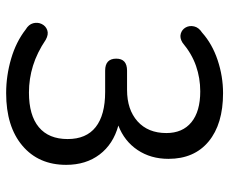

<svg xmlns="http://www.w3.org/2000/svg" viewBox="-82 -672 763 640"><g transform="rotate(90 300.0 -352.5)"><path d="M291 9Q233 9 176.5 -7.5Q120 -24 79 -56Q62 -66 58 -81Q54 -96 60.5 -109.5Q67 -123 81 -128Q95 -133 113 -123Q156 -94 199.5 -80.5Q243 -67 289 -67Q365 -67 404.5 -100Q444 -133 444 -196Q444 -258 404 -289.5Q364 -321 287 -321H216Q176 -321 176 -358Q176 -394 216 -394H280Q346 -394 385 -429Q424 -464 424 -525Q424 -579 388 -608.5Q352 -638 285 -638Q241 -638 200.5 -624Q160 -610 123 -579Q107 -569 93 -573Q79 -577 72 -589.5Q65 -602 68.5 -617.5Q72 -633 89 -644Q127 -678 181 -696Q235 -714 291 -714Q394 -714 452 -666Q510 -618 510 -532Q510 -473 480.5 -429Q451 -385 399 -365Q461 -348 495.5 -302.5Q530 -257 530 -191Q530 -99 466 -45Q402 9 291 9Z"/></g></svg>

Font: Chiron GoRound TC N
Style: Regular
Weight: 350
Designer: Ryoko NISHIZUKA 西塚涼子 (kana, bopomofo & ideographs); Paul D. Hunt (Latin, Greek & Cyrillic); Sandoll Communications 산돌커뮤니
Foundry: Adobe
Version: Version 1.000;hotconv 1.1.1;makeotfexe 2.6.0